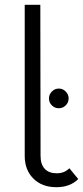

<svg xmlns="http://www.w3.org/2000/svg" viewBox="-20 -770 346 800"><path d="M215 10Q155 10 119 -26Q83 -62 83 -120V-750H148L149 -120Q149 -85 166.5 -66.5Q184 -48 216 -48Q249 -48 269 -69L306 -24Q272 10 215 10ZM184 -360Q184 -376 196 -388.5Q208 -401 225 -401Q242 -401 254 -388.5Q266 -376 266 -360Q266 -343 254 -331Q242 -319 225 -319Q208 -319 196 -331Q184 -343 184 -360Z"/></svg>

Font: Orkney Light
Style: Regular
Weight: 300
Designer: Samuel Oakes and Alfredo Marco Pradil
Foundry: Alfredo Marco Pradil
Version: 1.0; ttfautohint (v1.5)